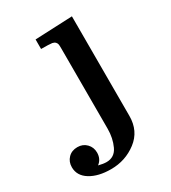

<svg xmlns="http://www.w3.org/2000/svg" viewBox="-219 -536 732 821"><g transform="rotate(-30 147.5 -125.0)"><path d="M-56 109Q-56 82 -38.5 64Q-21 46 7 46Q34 46 51.5 64Q69 82 69 108Q69 140 45 158Q68 164 84 164Q124 164 141.5 126.5Q159 89 159 42V-355Q159 -368 158 -374Q157 -380 152 -385.5Q147 -391 137 -393Q122 -395 83 -395V-442L267 -450V42Q267 116 212 158Q157 200 86 200Q23 200 -16.5 175.5Q-56 151 -56 109Z"/></g></svg>

Font: CMU Serif
Style: Bold
Weight: 700
Version: Version 0.7.0